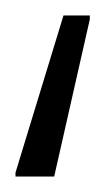

<svg xmlns="http://www.w3.org/2000/svg" viewBox="-20 -38 136 248"><path d="M0 190V185L62 -18H96V-13L50 190Z"/></svg>

Font: Saira Expanded ExtraLight
Style: Regular
Weight: 250
Width: 7
Designer: Hector Gatti with collaboration of the Omnibus-Type team
Foundry: Omnibus-Type
Version: Version 1.101